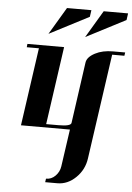

<svg xmlns="http://www.w3.org/2000/svg" viewBox="-64 -729 747 1084"><g transform="rotate(5 310.0 -187.0)"><path d="M64 -441.9 65.9 -460.9H273.9L210.9 -19H280.8Q350.1 -19 353 -38.1L401.9 -384.8Q406.2 -416 450.2 -439Q492.2 -460.9 550.8 -460.9H620.1L617.2 -441.9H547.9L462.9 152.8Q454.1 217.8 407.2 263.2Q360.8 308.1 303.2 308.1H233.9L236.8 288.1Q267.1 288.1 289.1 266.1Q312.5 242.7 316.9 210.9L347.2 0H69.8L132.8 -441.9ZM179.2 -527.8 271 -682.1H409.2L403.8 -644ZM387.2 -527.8 479 -682.1H617.2L611.8 -644Z"/></g></svg>

Font: Hjet
Style: Italic
Weight: 400
Designer: T. Christopher White
Version: Version 1.2